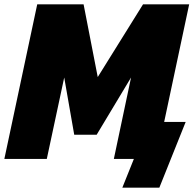

<svg xmlns="http://www.w3.org/2000/svg" viewBox="-23 -730 889 882"><path d="M148 -710H361L426 -376L634 -710H846L695 0H500L579 -374L421 -111H318L272 -374L192 0H-3ZM539 132 592 0H500L536 -170H830L709 132Z"/></svg>

Font: Raleway Black
Style: Italic
Weight: 900
Italic angle: -12°
Designer: Matt McInerney, Pablo Impallari, Rodrigo Fuenzalida
Foundry: Matt McInerney, Pablo Impallari, Rodrigo Fuenzalida
Version: Version 4.101;RELEASE